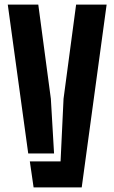

<svg xmlns="http://www.w3.org/2000/svg" viewBox="-20 -820 500 840"><path d="M14 -800H147.5L202.5 -388L216.5 -148.5H103.5ZM110.5 -114H245L258 -388L313 -800H446.5L337.5 0H127Z"/></svg>

Font: Big Shoulders Stencil Display ExtraBold
Style: Regular
Weight: 800
Designer: Patric King
Foundry: XO Type Co
Version: Version 1.000